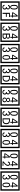

<svg xmlns="http://www.w3.org/2000/svg" viewBox="4652 -5652 1090 10435"><g transform="rotate(90 5197.5 -435.0)"><path d="M1103 90H53V-960H1103ZM1028 15V-885H128V15ZM497 -656Q497 -442 371 -442Q244 -442 244 -656Q244 -744 265 -789Q294 -855 371 -855Q448 -855 477 -789Q497 -745 497 -656ZM444 -656Q444 -723 435 -752Q420 -809 371 -809Q322 -809 306 -752Q298 -723 298 -656Q298 -587 306 -553Q322 -488 371 -488Q419 -488 435 -554Q444 -587 444 -656ZM928 -547H879V-450H828V-547H653V-605L818 -847H879V-592H928ZM828 -592V-787L697 -592ZM499 -136Q499 -84 460.5 -53Q422 -22 369 -22Q314 -22 280 -51Q242 -82 242 -134H301Q307 -65 370 -65Q398 -65 421 -84.5Q444 -104 444 -132Q444 -177 426 -196Q408 -215 363 -215V-259Q405 -259 421.5 -276Q438 -293 438 -334Q438 -392 369 -392Q318 -392 306 -324H251Q264 -435 368 -435Q419 -435 454 -409Q493 -380 493 -330Q493 -265 451 -238Q475 -222 483 -210Q499 -185 499 -136ZM908 -379H733V-257H897V-209H733V-30H677V-427H908Z M2258 90H1208V-960H2258ZM2183 15V-885H1283V15ZM1652 -656Q1652 -442 1526 -442Q1399 -442 1399 -656Q1399 -744 1420 -789Q1449 -855 1526 -855Q1603 -855 1632 -789Q1652 -745 1652 -656ZM1599 -656Q1599 -723 1590 -752Q1575 -809 1526 -809Q1477 -809 1461 -752Q1453 -723 1453 -656Q1453 -587 1461 -553Q1477 -488 1526 -488Q1574 -488 1590 -554Q1599 -587 1599 -656ZM2083 -547H2034V-450H1983V-547H1808V-605L1973 -847H2034V-592H2083ZM1983 -592V-787L1852 -592ZM1654 -136Q1654 -84 1615.5 -53Q1577 -22 1524 -22Q1469 -22 1435 -51Q1397 -82 1397 -134H1456Q1462 -65 1525 -65Q1553 -65 1576 -84.5Q1599 -104 1599 -132Q1599 -177 1581 -196Q1563 -215 1518 -215V-259Q1560 -259 1576.5 -276Q1593 -293 1593 -334Q1593 -392 1524 -392Q1473 -392 1461 -324H1406Q1419 -435 1523 -435Q1574 -435 1609 -409Q1648 -380 1648 -330Q1648 -265 1606 -238Q1630 -222 1638 -210Q1654 -185 1654 -136ZM2097 -141Q2097 -93 2061.5 -61.5Q2026 -30 1978 -30H1804V-427H1963Q2014 -427 2046 -404Q2083 -378 2083 -329Q2083 -266 2015 -242Q2097 -216 2097 -141ZM2032 -321Q2032 -379 1947 -379H1860V-261H1946Q2032 -261 2032 -321ZM2044 -147Q2044 -215 1943 -215H1860V-78H1946Q1983 -78 2010 -93Q2044 -112 2044 -147Z M3413 90H2363V-960H3413ZM3338 15V-885H2438V15ZM2807 -656Q2807 -442 2681 -442Q2554 -442 2554 -656Q2554 -744 2575 -789Q2604 -855 2681 -855Q2758 -855 2787 -789Q2807 -745 2807 -656ZM2754 -656Q2754 -723 2745 -752Q2730 -809 2681 -809Q2632 -809 2616 -752Q2608 -723 2608 -656Q2608 -587 2616 -553Q2632 -488 2681 -488Q2729 -488 2745 -554Q2754 -587 2754 -656ZM3238 -547H3189V-450H3138V-547H2963V-605L3128 -847H3189V-592H3238ZM3138 -592V-787L3007 -592ZM2809 -136Q2809 -84 2770.5 -53Q2732 -22 2679 -22Q2624 -22 2590 -51Q2552 -82 2552 -134H2611Q2617 -65 2680 -65Q2708 -65 2731 -84.5Q2754 -104 2754 -132Q2754 -177 2736 -196Q2718 -215 2673 -215V-259Q2715 -259 2731.5 -276Q2748 -293 2748 -334Q2748 -392 2679 -392Q2628 -392 2616 -324H2561Q2574 -435 2678 -435Q2729 -435 2764 -409Q2803 -380 2803 -330Q2803 -265 2761 -238Q2785 -222 2793 -210Q2809 -185 2809 -136ZM3227 -236Q3227 -22 3101 -22Q2974 -22 2974 -236Q2974 -324 2995 -369Q3024 -435 3101 -435Q3178 -435 3207 -369Q3227 -325 3227 -236ZM3174 -236Q3174 -303 3165 -332Q3150 -389 3101 -389Q3052 -389 3036 -332Q3028 -303 3028 -236Q3028 -167 3036 -133Q3052 -68 3101 -68Q3149 -68 3165 -134Q3174 -167 3174 -236Z M4568 90H3518V-960H4568ZM4493 15V-885H3593V15ZM3962 -656Q3962 -442 3836 -442Q3709 -442 3709 -656Q3709 -744 3730 -789Q3759 -855 3836 -855Q3913 -855 3942 -789Q3962 -745 3962 -656ZM3909 -656Q3909 -723 3900 -752Q3885 -809 3836 -809Q3787 -809 3771 -752Q3763 -723 3763 -656Q3763 -587 3771 -553Q3787 -488 3836 -488Q3884 -488 3900 -554Q3909 -587 3909 -656ZM4393 -547H4344V-450H4293V-547H4118V-605L4283 -847H4344V-592H4393ZM4293 -592V-787L4162 -592ZM3964 -136Q3964 -84 3925.5 -53Q3887 -22 3834 -22Q3779 -22 3745 -51Q3707 -82 3707 -134H3766Q3772 -65 3835 -65Q3863 -65 3886 -84.5Q3909 -104 3909 -132Q3909 -177 3891 -196Q3873 -215 3828 -215V-259Q3870 -259 3886.5 -276Q3903 -293 3903 -334Q3903 -392 3834 -392Q3783 -392 3771 -324H3716Q3729 -435 3833 -435Q3884 -435 3919 -409Q3958 -380 3958 -330Q3958 -265 3916 -238Q3940 -222 3948 -210Q3964 -185 3964 -136ZM4420 -229Q4420 -136 4369.5 -83Q4319 -30 4225 -30H4101V-427H4225Q4320 -427 4370 -375.5Q4420 -324 4420 -229ZM4366 -229Q4366 -298 4330 -338.5Q4294 -379 4226 -379H4157V-78H4226Q4294 -78 4330 -119Q4366 -160 4366 -229Z M5723 90H4673V-960H5723ZM5648 15V-885H4748V15ZM5117 -656Q5117 -442 4991 -442Q4864 -442 4864 -656Q4864 -744 4885 -789Q4914 -855 4991 -855Q5068 -855 5097 -789Q5117 -745 5117 -656ZM5064 -656Q5064 -723 5055 -752Q5040 -809 4991 -809Q4942 -809 4926 -752Q4918 -723 4918 -656Q4918 -587 4926 -553Q4942 -488 4991 -488Q5039 -488 5055 -554Q5064 -587 5064 -656ZM5548 -547H5499V-450H5448V-547H5273V-605L5438 -847H5499V-592H5548ZM5448 -592V-787L5317 -592ZM5119 -136Q5119 -84 5080.5 -53Q5042 -22 4989 -22Q4934 -22 4900 -51Q4862 -82 4862 -134H4921Q4927 -65 4990 -65Q5018 -65 5041 -84.5Q5064 -104 5064 -132Q5064 -177 5046 -196Q5028 -215 4983 -215V-259Q5025 -259 5041.5 -276Q5058 -293 5058 -334Q5058 -392 4989 -392Q4938 -392 4926 -324H4871Q4884 -435 4988 -435Q5039 -435 5074 -409Q5113 -380 5113 -330Q5113 -265 5071 -238Q5095 -222 5103 -210Q5119 -185 5119 -136ZM5541 -132Q5541 -79 5502 -49Q5466 -23 5412 -23Q5357 -23 5321 -49Q5281 -79 5281 -132Q5281 -207 5356 -241Q5293 -271 5293 -337Q5293 -384 5330 -411Q5364 -435 5412 -435Q5459 -435 5492 -410Q5530 -383 5530 -337Q5530 -271 5465 -241Q5541 -207 5541 -132ZM5480 -326Q5480 -392 5412 -392Q5343 -392 5343 -326Q5343 -297 5362.5 -279Q5382 -261 5412 -261Q5441 -261 5460.5 -279Q5480 -297 5480 -326ZM5488 -143Q5488 -178 5467.5 -198.5Q5447 -219 5412 -219Q5376 -219 5354.5 -198.5Q5333 -178 5333 -143Q5333 -65 5412 -65Q5488 -65 5488 -143Z M6878 90H5828V-960H6878ZM6803 15V-885H5903V15ZM6272 -656Q6272 -442 6146 -442Q6019 -442 6019 -656Q6019 -744 6040 -789Q6069 -855 6146 -855Q6223 -855 6252 -789Q6272 -745 6272 -656ZM6219 -656Q6219 -723 6210 -752Q6195 -809 6146 -809Q6097 -809 6081 -752Q6073 -723 6073 -656Q6073 -587 6081 -553Q6097 -488 6146 -488Q6194 -488 6210 -554Q6219 -587 6219 -656ZM6703 -547H6654V-450H6603V-547H6428V-605L6593 -847H6654V-592H6703ZM6603 -592V-787L6472 -592ZM6274 -136Q6274 -84 6235.5 -53Q6197 -22 6144 -22Q6089 -22 6055 -51Q6017 -82 6017 -134H6076Q6082 -65 6145 -65Q6173 -65 6196 -84.5Q6219 -104 6219 -132Q6219 -177 6201 -196Q6183 -215 6138 -215V-259Q6180 -259 6196.5 -276Q6213 -293 6213 -334Q6213 -392 6144 -392Q6093 -392 6081 -324H6026Q6039 -435 6143 -435Q6194 -435 6229 -409Q6268 -380 6268 -330Q6268 -265 6226 -238Q6250 -222 6258 -210Q6274 -185 6274 -136ZM6730 -229Q6730 -136 6679.5 -83Q6629 -30 6535 -30H6411V-427H6535Q6630 -427 6680 -375.5Q6730 -324 6730 -229ZM6676 -229Q6676 -298 6640 -338.5Q6604 -379 6536 -379H6467V-78H6536Q6604 -78 6640 -119Q6676 -160 6676 -229Z M8033 90H6983V-960H8033ZM7958 15V-885H7058V15ZM7427 -656Q7427 -442 7301 -442Q7174 -442 7174 -656Q7174 -744 7195 -789Q7224 -855 7301 -855Q7378 -855 7407 -789Q7427 -745 7427 -656ZM7374 -656Q7374 -723 7365 -752Q7350 -809 7301 -809Q7252 -809 7236 -752Q7228 -723 7228 -656Q7228 -587 7236 -553Q7252 -488 7301 -488Q7349 -488 7365 -554Q7374 -587 7374 -656ZM7858 -547H7809V-450H7758V-547H7583V-605L7748 -847H7809V-592H7858ZM7758 -592V-787L7627 -592ZM7429 -136Q7429 -84 7390.5 -53Q7352 -22 7299 -22Q7244 -22 7210 -51Q7172 -82 7172 -134H7231Q7237 -65 7300 -65Q7328 -65 7351 -84.5Q7374 -104 7374 -132Q7374 -177 7356 -196Q7338 -215 7293 -215V-259Q7335 -259 7351.5 -276Q7368 -293 7368 -334Q7368 -392 7299 -392Q7248 -392 7236 -324H7181Q7194 -435 7298 -435Q7349 -435 7384 -409Q7423 -380 7423 -330Q7423 -265 7381 -238Q7405 -222 7413 -210Q7429 -185 7429 -136ZM7847 -236Q7847 -22 7721 -22Q7594 -22 7594 -236Q7594 -324 7615 -369Q7644 -435 7721 -435Q7798 -435 7827 -369Q7847 -325 7847 -236ZM7794 -236Q7794 -303 7785 -332Q7770 -389 7721 -389Q7672 -389 7656 -332Q7648 -303 7648 -236Q7648 -167 7656 -133Q7672 -68 7721 -68Q7769 -68 7785 -134Q7794 -167 7794 -236Z M9188 90H8138V-960H9188ZM9113 15V-885H8213V15ZM8582 -656Q8582 -442 8456 -442Q8329 -442 8329 -656Q8329 -744 8350 -789Q8379 -855 8456 -855Q8533 -855 8562 -789Q8582 -745 8582 -656ZM8529 -656Q8529 -723 8520 -752Q8505 -809 8456 -809Q8407 -809 8391 -752Q8383 -723 8383 -656Q8383 -587 8391 -553Q8407 -488 8456 -488Q8504 -488 8520 -554Q8529 -587 8529 -656ZM9013 -547H8964V-450H8913V-547H8738V-605L8903 -847H8964V-592H9013ZM8913 -592V-787L8782 -592ZM8593 -127H8544V-30H8493V-127H8318V-185L8483 -427H8544V-172H8593ZM8493 -172V-367L8362 -172ZM8995 -30H8756V-81Q8877 -173 8917 -238Q8940 -276 8940 -319Q8940 -389 8880 -389Q8825 -389 8818 -319H8762Q8770 -435 8880 -435Q8928 -435 8961.5 -405Q8995 -375 8995 -327Q8995 -271 8971 -229Q8933 -165 8817 -73H8995Z M10343 90H9293V-960H10343ZM10268 15V-885H9368V15ZM9737 -656Q9737 -442 9611 -442Q9484 -442 9484 -656Q9484 -744 9505 -789Q9534 -855 9611 -855Q9688 -855 9717 -789Q9737 -745 9737 -656ZM9684 -656Q9684 -723 9675 -752Q9660 -809 9611 -809Q9562 -809 9546 -752Q9538 -723 9538 -656Q9538 -587 9546 -553Q9562 -488 9611 -488Q9659 -488 9675 -554Q9684 -587 9684 -656ZM10168 -547H10119V-450H10068V-547H9893V-605L10058 -847H10119V-592H10168ZM10068 -592V-787L9937 -592ZM9739 -136Q9739 -84 9700.5 -53Q9662 -22 9609 -22Q9554 -22 9520 -51Q9482 -82 9482 -134H9541Q9547 -65 9610 -65Q9638 -65 9661 -84.5Q9684 -104 9684 -132Q9684 -177 9666 -196Q9648 -215 9603 -215V-259Q9645 -259 9661.5 -276Q9678 -293 9678 -334Q9678 -392 9609 -392Q9558 -392 9546 -324H9491Q9504 -435 9608 -435Q9659 -435 9694 -409Q9733 -380 9733 -330Q9733 -265 9691 -238Q9715 -222 9723 -210Q9739 -185 9739 -136ZM10157 -236Q10157 -22 10031 -22Q9904 -22 9904 -236Q9904 -324 9925 -369Q9954 -435 10031 -435Q10108 -435 10137 -369Q10157 -325 10157 -236ZM10104 -236Q10104 -303 10095 -332Q10080 -389 10031 -389Q9982 -389 9966 -332Q9958 -303 9958 -236Q9958 -167 9966 -133Q9982 -68 10031 -68Q10079 -68 10095 -134Q10104 -167 10104 -236Z"/></g></svg>

Font: Unicode BMP Fallback SIL
Style: Regular
Weight: 400
Foundry: NRSI, SIL International
Version: Version 5.1 Based on Unicode 5.1